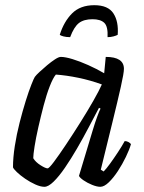

<svg xmlns="http://www.w3.org/2000/svg" viewBox="-20 -719 554 739"><path d="M151 0Q136 0 116 -9Q96 -18 77 -31Q58 -44 45 -56.5Q32 -69 30 -75Q30 -112 37 -157Q44 -202 55.5 -247Q67 -292 79 -330.5Q91 -369 101 -394Q111 -419 114 -423Q119 -430 132.5 -442.5Q146 -455 161.5 -468Q177 -481 191.5 -490.5Q206 -500 214 -500Q231 -500 259 -491.5Q287 -483 319.5 -468.5Q352 -454 381 -437L387 -500Q457 -500 457 -454Q457 -438 445 -384.5Q433 -331 413 -249.5Q393 -168 368 -66L379 -59Q389 -69 403.5 -89Q418 -109 433.5 -132.5Q449 -156 460 -176Q468 -176 475 -172Q482 -168 484 -164Q478 -143 464.5 -115Q451 -87 434 -61Q417 -35 399 -17.5Q381 0 366 0Q353 0 334.5 -7.5Q316 -15 301.5 -25Q287 -35 284 -42L337 -218Q346 -248 354.5 -271Q363 -294 367 -301L361 -304Q343 -270 321.5 -229Q300 -188 276.5 -147.5Q253 -107 230 -73.5Q207 -40 186.5 -20Q166 0 151 0ZM163 -71Q168 -70 187.5 -96Q207 -122 234 -162.5Q261 -203 289 -247.5Q317 -292 339.5 -331.5Q362 -371 372 -394Q328 -410 282 -419.5Q236 -429 195 -432Q184 -419 171.5 -387Q159 -355 148 -313Q137 -271 127.5 -229Q118 -187 113 -155Q108 -123 108 -110Q117 -95 136 -83Q155 -71 163 -71ZM250 -576Q235 -576 224 -579Q213 -582 210 -585Q226 -636 257.5 -667.5Q289 -699 343 -699Q396 -699 416.5 -667.5Q437 -636 433 -585Q428 -582 417 -579Q406 -576 394 -576Q396 -617 381.5 -631Q367 -645 336 -645Q303 -645 284 -630.5Q265 -616 250 -576Z"/></svg>

Font: Texturina Light
Style: Italic
Weight: 300
Italic angle: -11°
Designer: Guillermo Torres Carreño
Foundry: Omnibus-Type
Version: Version 1.002; ttfautohint (v1.8.3)